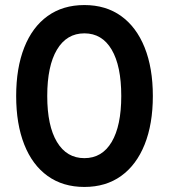

<svg xmlns="http://www.w3.org/2000/svg" viewBox="-20 -730 669 760"><path d="M314 10Q229 10 168.5 -33.5Q108 -77 76 -158Q44 -239 44 -350Q44 -461 76 -542Q108 -623 168.5 -666.5Q229 -710 314 -710Q399 -710 459.5 -666.5Q520 -623 552.5 -542Q585 -461 585 -350Q585 -239 552.5 -158Q520 -77 459.5 -33.5Q399 10 314 10ZM314 -104Q384 -104 422 -168Q460 -232 460 -350Q460 -469 422 -533.5Q384 -598 314 -598Q244 -598 205.5 -533.5Q167 -469 167 -350Q167 -232 205.5 -168Q244 -104 314 -104Z"/></svg>

Font: Readex Pro Medium
Style: Regular
Weight: 500
Designer: Bonnie Shaver-Troup, Thomas Jockin
Foundry: Lexend
Version: Version 1.204; ttfautohint (v1.8.4.7-5d5b)